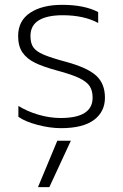

<svg xmlns="http://www.w3.org/2000/svg" viewBox="-20 -515 509 794"><path d="M56 -32V-77Q93 -54 139.5 -40.5Q186 -27 231 -27Q363 -27 363 -111Q363 -140 351 -158.5Q339 -177 308 -192Q277 -207 217 -223Q158 -239 124.5 -255.5Q91 -272 73 -298Q55 -324 55 -366Q55 -429 104.5 -462Q154 -495 237 -495Q329 -495 386 -465V-420Q327 -452 239 -452Q175 -452 140.5 -431Q106 -410 106 -366Q106 -336 118 -319Q130 -302 160.5 -289Q191 -276 254 -259Q342 -235 378 -202Q414 -169 414 -111Q414 -53 368.5 -19Q323 15 232 15Q187 15 135.5 1.5Q84 -12 56 -32ZM217 67H273L184 259H137Z"/></svg>

Font: Prompt ExtraLight
Style: Regular
Weight: 275
Designer: Katatrad Team
Foundry: CadsonDemak
Version: Version 1.001